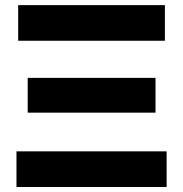

<svg xmlns="http://www.w3.org/2000/svg" viewBox="-20 -748 733 768"><path d="M45.9 0V-142.6H646.5V0ZM90.8 -297.4V-436.5H602.1V-297.4ZM52.7 -585V-727.5H639.6V-585Z"/></svg>

Font: Inter 18pt ExtraBold
Style: Regular
Weight: 800
Designer: Rasmus Andersson
Foundry: rsms
Version: Version 4.001;git-66647c0bb